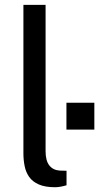

<svg xmlns="http://www.w3.org/2000/svg" viewBox="-20 -763 408 789"><path d="M206.8 6.4Q165.2 6.4 139.3 -5.1Q113.5 -16.5 99.8 -36.1Q86.1 -55.7 81.2 -80.8Q76.2 -105.8 76.2 -133V-743H167.3V-142Q167.3 -102.8 182.6 -83.3Q197.8 -63.9 225.5 -62L253.4 -61.3V-1.7Q241.8 1.8 229.4 4.1Q216.9 6.4 206.8 6.4ZM367.7 -340.7V-230.4H253V-340.7Z"/></svg>

Font: Public Sans Thin
Style: Regular
Weight: 100
Designer: The Public Sans project authors (U.S. Web Design System). Libre Franklin designed by Pablo Impallari and Rodrigo Fuenzal
Version: Version 1.008